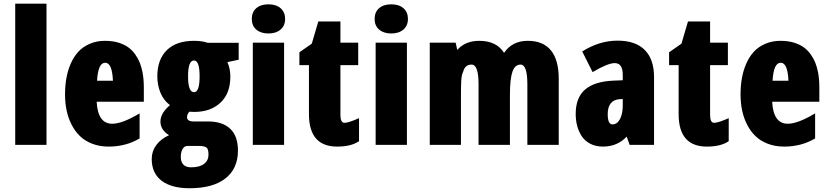

<svg xmlns="http://www.w3.org/2000/svg" viewBox="-20 -771 4418 1022"><path d="M227.5 0H61V-751.5H227.5Z M558.1 9.3Q510.3 9.3 470.9 -5.9Q431.6 -21 405 -47.1Q378.4 -73.2 360.4 -108.9Q326.2 -176.3 326.2 -268.1Q326.2 -362.8 356 -431.2Q372.1 -468.3 396.5 -495.1Q420.9 -522 457.8 -537.8Q494.6 -553.7 537.4 -553.7Q580.1 -553.7 611.6 -543.7Q643.1 -533.7 664.1 -518.1Q685.1 -502.4 700.7 -480Q716.3 -457.5 724.6 -435.8Q732.9 -414.1 738.3 -388.2Q745.6 -350.1 745.6 -306.6V-229.5H494.6Q500.5 -112.3 577.6 -112.3Q630.9 -112.3 723.1 -167.5V-34.2Q650.4 9.3 558.1 9.3ZM540 -437Q502 -437 496.6 -341.3H581.1Q577.1 -437 540 -437Z M1011.7 -124.5H1087.4Q1164.6 -124.5 1205.6 -85.4Q1246.6 -46.4 1246.6 30.3Q1246.6 126.5 1179.9 178.7Q1113.3 231 989.3 231Q892.1 231 839.8 190.7Q787.6 150.4 787.6 75.2Q787.6 34.2 811.8 1.2Q835.9 -31.7 879.9 -51.3Q834 -79.6 834 -124Q834 -168.5 884.8 -211.4Q850.6 -236.8 834 -277.8Q817.4 -318.8 817.4 -363.8Q817.4 -454.6 868.2 -504.2Q918.9 -553.7 1012.7 -553.7Q1056.2 -553.7 1085.9 -543H1250.5V-453.1L1190.4 -440.4Q1206.1 -405.3 1206.1 -362.8Q1206.1 -273.9 1153.6 -224.6Q1101.1 -175.3 1014.6 -175.3Q994.6 -175.3 987.8 -176.3Q975.6 -163.1 975.6 -147Q975.6 -124.5 1011.7 -124.5ZM1012.7 -449.2Q981 -449.2 981 -364.7Q981 -280.3 1012.7 -280.3Q1042.5 -280.3 1042.5 -364.7Q1042.5 -449.2 1012.7 -449.2ZM1038.6 5.9H977.5Q961.4 5.9 951.9 22Q942.4 38.1 942.4 64.9Q942.4 91.8 956.5 105.7Q970.7 119.6 997.1 119.6Q1043 119.6 1066.4 101.3Q1089.8 83 1089.8 52.2Q1089.8 21.5 1078.4 13.7Q1066.9 5.9 1038.6 5.9Z M1320.3 -670.2Q1320.3 -706.5 1344 -727.3Q1367.7 -748 1408.9 -748Q1450.2 -748 1473.9 -727.1Q1497.6 -706.1 1497.6 -670.2Q1497.6 -634.3 1473.4 -613.5Q1449.2 -592.8 1408.9 -592.8Q1368.7 -592.8 1344.5 -613.3Q1320.3 -633.8 1320.3 -670.2ZM1492.2 0H1325.7V-543.9H1492.2Z M1792 -543.9H1886.7V-424.3H1792V-159.2Q1792 -117.2 1813.5 -117.2Q1835 -117.2 1891.1 -142.1V-19.5Q1849.1 9.3 1774.9 9.3Q1624.5 9.3 1624.5 -163.6V-424.3H1573.7V-492.7L1639.6 -538.6Q1645 -558.1 1657.5 -599.6Q1669.9 -641.1 1674.3 -656.7H1792Z M1974.1 -670.2Q1974.1 -706.5 1997.8 -727.3Q2021.5 -748 2062.7 -748Q2104 -748 2127.7 -727.1Q2151.4 -706.1 2151.4 -670.2Q2151.4 -634.3 2127.2 -613.5Q2103 -592.8 2062.7 -592.8Q2022.5 -592.8 1998.3 -613.3Q1974.1 -633.8 1974.1 -670.2ZM2146 0H1979.5V-543.9H2146Z M2531.2 -553.7Q2622.6 -553.7 2663.1 -489.7Q2706.5 -553.7 2789.1 -553.7Q2871.6 -553.7 2912.8 -502.4Q2954.1 -451.2 2954.1 -352.1V0H2787.1V-322.3Q2787.1 -427.2 2751 -427.2Q2720.7 -427.2 2707.5 -388.9Q2694.3 -350.6 2694.3 -264.6V0H2527.3V-322.3Q2527.3 -427.2 2490.2 -427.2Q2461.4 -427.2 2449.7 -401.4Q2443.8 -387.2 2440.2 -375.7Q2436.5 -364.3 2435.1 -341.8Q2433.6 -311 2433.6 -261.7V0H2267.6V-543.9H2405.3L2414.1 -505.4Q2456.5 -553.7 2531.2 -553.7Z M3079.1 -497.1Q3170.4 -554.7 3266.8 -554.7Q3363.3 -554.7 3412.4 -504.6Q3461.4 -454.6 3461.4 -361.8V0H3331.5L3315.9 -43.9Q3266.1 9.3 3189.5 9.3Q3151.9 9.3 3123.3 -5.1Q3094.7 -19.5 3077.6 -44.4Q3044.4 -93.8 3044.4 -164.6Q3044.4 -251 3094.2 -294.2Q3144 -337.4 3245.1 -341.8L3294.9 -343.8V-372.1Q3294.9 -435.1 3252 -435.1Q3215.3 -435.1 3134.3 -387.2ZM3294.9 -211.4V-243.7Q3289.1 -243.2 3278.3 -243.2Q3214.8 -237.8 3214.8 -163.6Q3214.8 -108.9 3240 -108.9Q3265.1 -108.9 3280 -137Q3294.9 -165 3294.9 -211.4Z M3759.8 -543.9H3854.5V-424.3H3759.8V-159.2Q3759.8 -117.2 3781.2 -117.2Q3802.7 -117.2 3858.9 -142.1V-19.5Q3816.9 9.3 3742.7 9.3Q3592.3 9.3 3592.3 -163.6V-424.3H3541.5V-492.7L3607.4 -538.6Q3612.8 -558.1 3625.2 -599.6Q3637.7 -641.1 3642.1 -656.7H3759.8Z M4153.8 9.3Q4106 9.3 4066.7 -5.9Q4027.3 -21 4000.7 -47.1Q3974.1 -73.2 3956.1 -108.9Q3921.9 -176.3 3921.9 -268.1Q3921.9 -362.8 3951.7 -431.2Q3967.8 -468.3 3992.2 -495.1Q4016.6 -522 4053.5 -537.8Q4090.3 -553.7 4133.1 -553.7Q4175.8 -553.7 4207.3 -543.7Q4238.8 -533.7 4259.8 -518.1Q4280.8 -502.4 4296.4 -480Q4312 -457.5 4320.3 -435.8Q4328.6 -414.1 4334 -388.2Q4341.3 -350.1 4341.3 -306.6V-229.5H4090.3Q4096.2 -112.3 4173.3 -112.3Q4226.6 -112.3 4318.8 -167.5V-34.2Q4246.1 9.3 4153.8 9.3ZM4135.7 -437Q4097.7 -437 4092.3 -341.3H4176.8Q4172.9 -437 4135.7 -437Z"/></svg>

Font: Open Sans Hebrew Condensed Extra Bold
Style: Regular
Weight: 800
Width: 3
Foundry: Ascender Corporation, Yanek Iontef
Version: Version 2.001;PS 002.001;hotconv 1.0.70;makeotf.lib2.5.58329